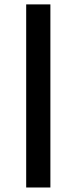

<svg xmlns="http://www.w3.org/2000/svg" viewBox="-20 -832 339 852"><path d="M96.2 0H203.6V-812.5H96.2Z"/></svg>

Font: Merriweather Sans
Style: Regular
Weight: 400
Designer: Eben Sorkin ( eben@eyebytes.com )
Foundry: Eben Sorkin
Version: Version 1.003